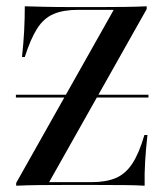

<svg xmlns="http://www.w3.org/2000/svg" viewBox="-20 -591 534 611"><path d="M31.5 0V-8.9L341.9 -559.7H228.2Q181.5 -559.7 150.4 -546.4Q119.4 -533.1 98.4 -500.4Q77.4 -467.7 58.9 -409.7H50Q54.8 -453.2 56.9 -493.1Q58.9 -533.1 58.9 -571Q83.9 -570.2 121 -569.4Q158.1 -568.5 212.1 -568.5H302.4Q336.3 -568.5 375 -569Q413.7 -569.4 446.8 -571V-562.1L136.3 -11.3H271Q317.7 -11.3 348.8 -24.6Q379.8 -37.9 401.2 -70.6Q422.6 -103.2 439.5 -161.3H449.2Q444.4 -117.7 441.9 -77.8Q439.5 -37.9 440.3 0Q415.3 -1.6 378.2 -2Q341.1 -2.4 287.1 -2.4H178.2Q142.7 -2.4 104 -2Q65.3 -1.6 31.5 0ZM30.6 -280.6V-289.5H452.4V-280.6Z"/></svg>

Font: Playfair 144pt SemiCondensed Medium
Style: Regular
Weight: 500
Width: 4
Designer: Claus Eggers Sørensen
Foundry: Claus Eggers Sørensen
Version: Version 2.203